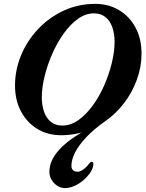

<svg xmlns="http://www.w3.org/2000/svg" viewBox="-20 -684 751 991"><path d="M314.8 286.8Q293.4 286.8 274.9 274.4Q256.3 261.9 245.6 242.9Q234.9 224 234.9 204.5Q234.9 166.2 253.4 133.3Q271.8 100.4 301.3 72.7Q330.8 44.9 364.9 22.5Q399 0.2 431.2 -18L443.6 -14.8Q409.8 -1 372.5 6.5Q335.1 14 295.8 14Q226.3 14 172.6 -18.6Q119 -51.3 88.2 -109.3Q57.5 -167.4 57.5 -242.2Q57.5 -323.2 88.9 -398.8Q120.3 -474.5 176.8 -534.1Q233.2 -593.7 308.4 -628.9Q383.6 -664 471.4 -664Q541 -664 595 -631.4Q649.1 -598.7 679.8 -541.1Q710.5 -483.4 710.5 -407.8Q710.5 -338.5 686.5 -272.7Q662.4 -206.8 620.8 -152.3Q579.3 -97.8 525.8 -60.5Q465.2 -17.8 425.8 23.8Q386.5 65.5 367.5 102.9Q348.6 140.3 348.6 172.9Q348.6 185.9 356.5 194.1Q364.4 202.3 380.9 202.3Q393.6 202.3 409.9 190.7Q426.1 179.1 438.4 162.5Q440.4 160.5 443 157.2Q445.6 154 449.1 152.1Q452.5 150.3 455.8 152.3Q461.5 152.7 461.6 158.9Q461.7 165.2 461.4 169.8Q459 187.8 445 208.2Q430.9 228.5 409.9 246.6Q389 264.6 364.1 275.7Q339.1 286.8 314.8 286.8ZM301.6 -35.9Q345.3 -35.9 385.4 -64.6Q425.5 -93.3 459.5 -140.4Q493.5 -187.5 518.4 -244.5Q543.2 -301.4 557.3 -359.8Q571.4 -418.2 571.4 -468Q571.4 -510.9 559.4 -544.3Q547.4 -577.6 523.7 -596.3Q499.9 -615.1 464.8 -615.1Q421.6 -615.1 381.9 -586.4Q342.2 -557.7 308.3 -510.2Q274.4 -462.7 249.3 -405.2Q224.2 -347.7 210 -289.4Q195.8 -231 195.8 -181.2Q195.8 -139.1 207.8 -106.2Q219.8 -73.2 243.2 -54.6Q266.6 -35.9 301.6 -35.9Z"/></svg>

Font: EB Garamond
Style: Italic
Weight: 400
Italic angle: -17.2°
Designer: Georg Duffner and Octavio Pardo
Foundry: Georg Duffner
Version: Version 1.001